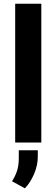

<svg xmlns="http://www.w3.org/2000/svg" viewBox="-20 -770 305 1037"><path d="M203.1 -750V0H62V-750ZM184.1 41.5V76.7Q184.1 122.6 164.1 169.7Q144 216.8 114.3 247.1L44.9 209Q62 182.6 71.8 153.6Q81.5 124.5 81.5 83.5V41.5Z"/></svg>

Font: Vazirmatn RD
Style: Bold
Weight: 700
Designer: Saber Rastikerdar
Foundry: Saber Rastikerdar
Version: Version 32.102